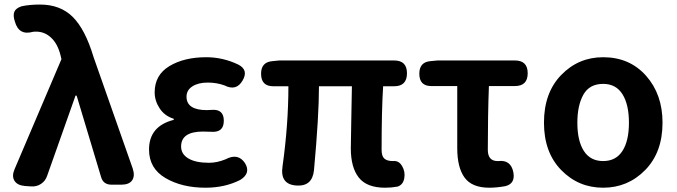

<svg xmlns="http://www.w3.org/2000/svg" viewBox="-20 -832 3048 865"><path d="M527.3 0H482.4Q445.3 0 435.5 -34.2L325.2 -401.4H320.3L192.4 -40Q184.6 -16.6 164.6 -3.4Q144.5 9.8 119.1 7.8L91.8 5.9Q57.6 2.9 44.9 -18.1Q32.2 -39.1 45.9 -70.3L256.8 -565.4L252.9 -582Q240.2 -633.8 210.9 -661.6Q181.6 -689.5 142.6 -689.5Q131.8 -689.5 127.9 -688.5Q64.5 -670.9 46.9 -735.4Q38.1 -761.7 44.4 -778.3Q50.8 -794.9 77.1 -803.7Q113.3 -811.5 160.2 -811.5Q252 -811.5 308.1 -755.4Q364.3 -699.2 401.4 -575.2L578.1 -72.3Q588.9 -39.1 575.2 -19.5Q561.5 0 527.3 0Z M906.2 13.7Q799.8 13.7 725.6 -29.8Q651.4 -73.2 651.4 -158.2Q651.4 -263.7 762.7 -292V-296.9Q721.7 -309.6 699.2 -343.8Q676.8 -377.9 676.8 -416Q676.8 -494.1 743.2 -534.2Q809.6 -574.2 909.2 -574.2Q984.4 -574.2 1053.7 -541Q1100.6 -516.6 1073.2 -469.7Q1044.9 -419.9 991.2 -447.3Q956.1 -460 916 -460Q873 -460 846.7 -442.9Q820.3 -425.8 820.3 -396.5Q820.3 -335.9 912.1 -335.9Q925.8 -335.9 932.6 -336.9Q988.3 -341.8 988.3 -288.1Q988.3 -234.4 932.6 -238.3Q925.8 -238.3 913.1 -238.8Q900.4 -239.3 894.5 -239.3Q795.9 -239.3 795.9 -171.9Q795.9 -137.7 828.6 -118.2Q861.3 -98.6 921.9 -98.6Q958 -98.6 996.1 -114.3Q1052.7 -144.5 1084 -96.7Q1111.3 -51.8 1062.5 -21.5Q993.2 13.7 906.2 13.7Z M1238.3 -559.6H1755.9Q1813.5 -559.6 1813.5 -502Q1813.5 -443.4 1755.9 -443.4H1706.1Q1699.2 -336.9 1699.2 -157.2Q1699.2 -128.9 1711.4 -117.7Q1723.6 -106.4 1750 -106.4H1751Q1776.4 -109.4 1791.5 -84Q1806.6 -58.6 1801.3 -28.8Q1795.9 1 1770.5 8.8Q1743.2 13.7 1714.8 13.7Q1632.8 13.7 1596.7 -31.7Q1560.5 -77.1 1560.5 -164.1Q1560.5 -182.6 1562.5 -286.1Q1564.5 -389.6 1565.4 -443.4H1417Q1417 -309.6 1394.5 -64.5Q1386.7 7.8 1317.4 3.9Q1240.2 0 1252.9 -83Q1279.3 -271.5 1279.3 -443.4H1210.9Q1156.2 -443.4 1156.2 -500Q1156.2 -552.7 1208 -556.6Z M1951.2 -559.6H2299.8Q2357.4 -559.6 2357.4 -502Q2357.4 -444.3 2299.8 -444.3H2182.6Q2177.7 -312.5 2177.7 -157.2Q2177.7 -106.4 2221.7 -106.4H2224.6Q2282.2 -113.3 2293 -54.7Q2301.8 -3.9 2255.9 6.8Q2216.8 13.7 2184.6 13.7Q2106.4 13.7 2073.2 -31.7Q2040 -77.1 2040 -164.1V-444.3H1922.9Q1869.1 -444.3 1869.1 -500Q1869.1 -552.7 1919.9 -556.6Z M2697.3 -574.2Q2816.4 -574.2 2890.6 -490.7Q2964.8 -407.2 2964.8 -279.3Q2964.8 -145.5 2886.7 -65.9Q2808.6 13.7 2697.3 13.7Q2585.9 13.7 2508.3 -65.9Q2430.7 -145.5 2430.7 -279.3Q2430.7 -414.1 2508.3 -494.1Q2585.9 -574.2 2697.3 -574.2ZM2697.3 -454.1Q2635.7 -454.1 2608.4 -405.8Q2581.1 -357.4 2581.1 -279.3Q2581.1 -197.3 2610.4 -151.9Q2639.6 -106.4 2697.3 -106.4Q2754.9 -106.4 2784.2 -151.9Q2813.5 -197.3 2813.5 -279.3Q2813.5 -361.3 2784.2 -407.7Q2754.9 -454.1 2697.3 -454.1Z"/></svg>

Font: GenSenMaruGothic TW TTF Bold
Style: Regular
Weight: 700
Version: Version 1.301